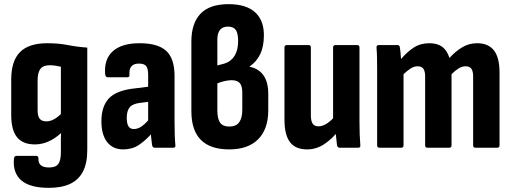

<svg xmlns="http://www.w3.org/2000/svg" viewBox="-20 -711 2466 924"><path d="M215 193Q124 193 82.5 157Q41 121 47 53Q48 45 51.5 42Q55 39 61 39H153Q159 39 162 42Q165 45 165 52Q164 74 177 84.5Q190 95 216 95Q249 95 261 77.5Q273 60 273 23V-20Q273 -34 273 -45.5Q273 -57 274 -69H272Q243 -43 212 -29.5Q181 -16 148 -16Q90 -16 62 -50.5Q34 -85 34 -158V-328Q34 -418 76.5 -460.5Q119 -503 207 -503Q262 -503 307.5 -494Q353 -485 400 -482V11Q400 75 379 115Q358 155 317 174Q276 193 215 193ZM203 -127Q220 -127 237 -135.5Q254 -144 273 -162V-390Q260 -393 246 -395Q232 -397 219 -397Q188 -397 174.5 -379.5Q161 -362 161 -323V-180Q161 -152 171 -139.5Q181 -127 203 -127Z M724 0Q715 0 712 -12Q710 -25 707.5 -49.5Q705 -74 704 -95L693 -120V-349Q693 -381 683.5 -393Q674 -405 648 -405Q599 -405 603 -351Q605 -339 592 -339H499Q488 -339 486 -354Q480 -426 523 -464.5Q566 -503 652 -503Q740 -503 780 -466Q820 -429 820 -346V-127Q820 -87 821 -60Q822 -33 824 -13Q826 0 814 0ZM573 8Q523 8 495.5 -27.5Q468 -63 468 -127Q468 -200 505 -238.5Q542 -277 632 -286L704 -295L703 -222L655 -216Q619 -212 604.5 -195Q590 -178 590 -144Q590 -117 598 -103.5Q606 -90 624 -90Q644 -90 663.5 -104Q683 -118 710 -152L719 -78Q681 -35 648.5 -13.5Q616 8 573 8Z M1083 8Q992 8 946.5 -38Q901 -84 901 -176V-511Q901 -599 945 -645Q989 -691 1080 -691Q1164 -691 1207 -652.5Q1250 -614 1250 -542Q1250 -487 1232 -450Q1214 -413 1181 -391V-390Q1225 -381 1248 -348.5Q1271 -316 1271 -259V-180Q1271 -90 1222.5 -41Q1174 8 1083 8ZM1084 -102Q1116 -102 1131 -122.5Q1146 -143 1146 -182V-266Q1146 -298 1133.5 -311.5Q1121 -325 1095 -325Q1079 -325 1061.5 -321Q1044 -317 1026 -310V-180Q1026 -140 1039 -121Q1052 -102 1084 -102ZM1026 -396 1060 -405Q1092 -415 1109 -442.5Q1126 -470 1126 -514Q1126 -550 1115 -566.5Q1104 -583 1077 -583Q1052 -583 1039 -567.5Q1026 -552 1026 -520Z M1458 8Q1402 8 1375.5 -27Q1349 -62 1349 -135V-483Q1349 -494 1361 -494H1465Q1476 -494 1476 -483V-157Q1476 -128 1485 -115.5Q1494 -103 1512 -103Q1533 -103 1554 -117Q1575 -131 1596 -156L1610 -83Q1580 -44 1541.5 -18Q1503 8 1458 8ZM1615 0Q1605 0 1602 -11Q1600 -28 1597.5 -51.5Q1595 -75 1595 -94L1583 -130V-483Q1583 -494 1595 -494H1699Q1710 -494 1710 -483V-127Q1710 -94 1711 -65Q1712 -36 1714 -13Q1716 0 1704 0Z M1807 0Q1795 0 1795 -12V-367Q1795 -401 1794.5 -430Q1794 -459 1792 -481Q1791 -494 1802 -494H1893Q1902 -494 1904 -485Q1906 -473 1907.5 -458Q1909 -443 1910 -427Q1939 -461 1971 -482Q2003 -503 2047 -503Q2085 -503 2108.5 -485.5Q2132 -468 2143 -432Q2172 -464 2204.5 -483.5Q2237 -503 2276 -503Q2330 -503 2357 -468.5Q2384 -434 2384 -362V-12Q2384 0 2373 0H2268Q2257 0 2257 -12V-343Q2257 -368 2248.5 -380Q2240 -392 2221 -392Q2204 -392 2187.5 -382Q2171 -372 2153 -354V-12Q2153 0 2142 0H2037Q2026 0 2026 -12V-343Q2026 -368 2017.5 -380Q2009 -392 1990 -392Q1973 -392 1957 -382Q1941 -372 1922 -354V-12Q1922 0 1911 0Z"/></svg>

Font: Sofia Sans Condensed ExtraBold
Style: Regular
Weight: 800
Designer: Botio Nikoltchev, Ani Petrova
Foundry: lettersoup
Version: Version 4.101